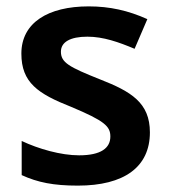

<svg xmlns="http://www.w3.org/2000/svg" viewBox="-20 -665 530 602"><path d="M450 -250C450 -343 391 -378 294 -416C196 -455 171 -469 171 -503C171 -533 200 -550 254 -550C304 -550 352 -533 402 -512L442 -605C382 -632 324 -645 258 -645C131 -645 47 -594 47 -497C47 -406 99 -371 203 -330C308 -286 326 -269 326 -237C326 -201 297 -178 228 -178C171 -178 101 -198 48 -223V-116C98 -93 148 -83 224 -83C369 -83 450 -141 450 -250Z"/></svg>

Font: Noto Sans Kannada UI SemiBold
Style: Regular
Weight: 600
Designer: Jelle Bosma - Monotype Design Team
Foundry: Monotype Imaging Inc.
Version: Version 2.005